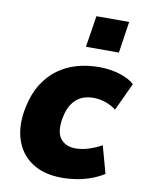

<svg xmlns="http://www.w3.org/2000/svg" viewBox="-85 -806 679 878"><g transform="rotate(10 254.5 -366.5)"><path d="M263 11Q179 11 124 -25.5Q69 -62 48 -127Q27 -192 44 -275Q57 -340 85.5 -386Q114 -432 154 -461Q194 -490 242 -503.5Q290 -517 344 -517Q397 -517 441 -503Q485 -489 509 -467L449 -338Q427 -355 399.5 -364.5Q372 -374 343 -374Q322 -374 302.5 -368.5Q283 -363 266.5 -349.5Q250 -336 238 -314.5Q226 -293 220 -261Q207 -195 230.5 -163.5Q254 -132 302 -132Q331 -132 363.5 -142.5Q396 -153 422 -168L457 -41Q434 -26 403.5 -14Q373 -2 337 4.5Q301 11 263 11ZM268 -598 291 -744H443L421 -598Z"/></g></svg>

Font: Nunito Sans 7pt SemiCondensed Black
Style: Italic
Weight: 900
Width: 4
Italic angle: -9°
Designer: Vernon Adams
Foundry: Vernon Adams
Version: Version 3.101;gftools[0.9.27]